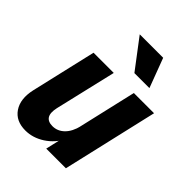

<svg xmlns="http://www.w3.org/2000/svg" viewBox="-215 -848 967 967"><g transform="rotate(45 268.5 -365.0)"><path d="M140 10Q72 10 40 -37.5Q8 -85 25 -161L106 -510H250L173 -182Q164 -141 176.5 -121.5Q189 -102 221 -102Q257 -102 284 -128.5Q311 -155 323 -205L317 -107Q290 -53 241.5 -21.5Q193 10 140 10ZM279 0 304 -108H300L393 -510H537L419 0ZM324 -583 205 -740H372L431 -583Z"/></g></svg>

Font: Instrument Sans SemiCondensed
Style: Bold Italic
Weight: 700
Width: 4
Italic angle: -13°
Designer: Rodrigo Fuenzalida
Foundry: fragTYPE
Version: Version 1.000;gftools[0.9.28]